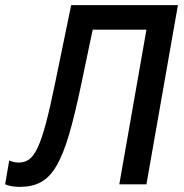

<svg xmlns="http://www.w3.org/2000/svg" viewBox="-51 -720 720 750"><path d="M25 10C156 10 200 -77 266 -389L311 -604H521L415 0H521L644 -700H227L165 -399C111 -135 83 -85 21 -85C8 -85 -2 -88 -15 -93L-31 0C-16 6 2 10 25 10Z"/></svg>

Font: Fixel Text 20240404 Medium
Style: Italic
Weight: 500
Width: 4
Italic angle: -10°
Designer: AlfaBravo + MacPaw
Foundry: Kyrylo Tkachov, Marchela Mozhyna, Serhii Makarenko, Maria Weinstein, Zakhar Kryvoshyya
Version: Version 1.211;Glyphs 3.2 (3225)